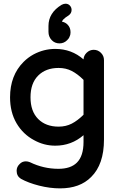

<svg xmlns="http://www.w3.org/2000/svg" viewBox="-20 -788 656 1054"><path d="M246.1 -613.3V-645.5Q246.1 -717.8 318.4 -761.7Q330.1 -767.6 339.8 -767.6Q354.5 -767.6 363.8 -757.3Q373 -747.1 373 -733.4Q373 -714.8 356.4 -703.1Q336.9 -691.4 326.2 -679.7Q322.3 -674.8 320.3 -668.9Q337.9 -666 350.6 -653.3Q367.2 -636.7 367.2 -611.3Q367.2 -605.5 366.2 -599.6Q365.2 -593.8 362.3 -587.9Q358.4 -576.2 348.6 -567.4Q331.1 -549.8 306.6 -549.8Q280.3 -549.8 263.2 -568.4Q246.1 -586.9 246.1 -613.3ZM71.3 149.4Q71.3 127.9 87.9 112.3Q101.6 97.7 122.1 97.7Q132.8 97.7 144.5 102.5Q218.8 138.7 300.8 138.7Q368.2 138.7 402.3 104.5Q438.5 68.4 438.5 -8.8V-45.9Q372.1 11.7 283.2 11.7Q221.7 11.7 167 -18.6Q106.4 -50.8 70.8 -111.3Q35.2 -171.9 35.2 -253.9Q35.2 -374 109.4 -448.2Q133.8 -472.7 164.1 -489.3Q220.7 -519.5 283.2 -519.5Q373 -519.5 438.5 -461.9Q439.5 -482.4 455.1 -498Q471.7 -514.6 494.6 -514.6Q517.6 -514.6 534.2 -498Q550.8 -481.4 550.8 -458V-21.5Q550.8 114.3 480.5 183.6Q418.9 246.1 309.6 246.1Q253.9 246.1 194.3 231Q134.8 215.8 94.7 193.4Q71.3 178.7 71.3 149.4ZM301.8 -415Q231.4 -415 189.5 -373Q147.5 -331.1 147.5 -253.9Q147.5 -176.8 189.5 -134.8Q231.4 -92.8 301.8 -92.8Q341.8 -92.8 374 -109.4Q406.2 -126 438.5 -158.2V-349.6Q406.2 -381.8 374 -398.4Q341.8 -415 301.8 -415Z"/></svg>

Font: FakePearl
Style: SemiBold
Weight: 400
Version: Version 1.2